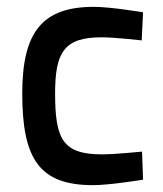

<svg xmlns="http://www.w3.org/2000/svg" viewBox="-20 -530 476 561"><path d="M254 -510C105 -510 45 -438 45 -257C45 -64 96 11 252 11C301 11 398 -5 398 -5L395 -87C395 -87 316 -79 278 -79C163 -79 141 -124 141 -257C141 -378 168 -421 277 -421C315 -421 394 -412 394 -412L398 -494C398 -494 304 -510 254 -510Z"/></svg>

Font: TitilliumText22L
Style: 600 wt
Weight: 600
Designer: Campivisivi
Foundry: Campivisivi
Version: 1.000